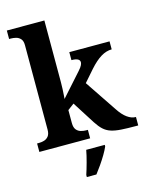

<svg xmlns="http://www.w3.org/2000/svg" viewBox="-141 -850 917 1161"><g transform="rotate(-15 318.0 -269.5)"><path d="M17 0V-53H29Q44 -53 60.5 -57.5Q77 -62 88.5 -76Q100 -90 100 -118V-646Q100 -673 88 -686Q76 -699 59.5 -703Q43 -707 29 -707H17V-760H252V-374Q252 -356 251 -331.5Q250 -307 248.5 -288.5Q247 -270 247 -270L373 -411Q390 -430 395 -441Q400 -452 400 -459Q400 -486 348 -486V-536H600V-486Q566 -486 532 -465.5Q498 -445 459 -401L396 -329L529 -131Q555 -91 582 -72Q609 -53 633 -53H636V0H622Q567 0 529.5 -2.5Q492 -5 466 -13.5Q440 -22 420.5 -40Q401 -58 381 -89L292 -229L252 -199V-118Q252 -90 263.5 -76Q275 -62 292 -57.5Q309 -53 323 -53H335V0ZM255 208Q265 178 276.5 136Q288 94 294 61H410V71Q401 92 385 119Q369 146 350.5 172.5Q332 199 315 221H255Z"/></g></svg>

Font: Noto Serif Tibetan
Style: Bold
Weight: 700
Designer: Monotype Design Team
Foundry: Monotype Imaging Inc.
Version: Version 2.103; ttfautohint (v1.8.4.7-5d5b)